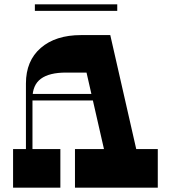

<svg xmlns="http://www.w3.org/2000/svg" viewBox="-20 -861 784 881"><path d="M324 0V-177H704V0ZM40 0V-177H257V0ZM99 -478Q99 -582 167 -641Q235 -700 352 -700H486L614 -138H466L377 -528H283Q206 -528 167.5 -499.5Q129 -471 129 -410V-147L99 -148ZM109 -400V-430H530V-400ZM140 -811V-841H518V-811Z"/></svg>

Font: Space Cowgirl
Style: Regular
Weight: 400
Designer: Valery Marier
Foundry: Valery Marier
Version: Version 1.000